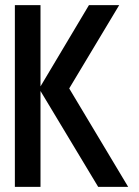

<svg xmlns="http://www.w3.org/2000/svg" viewBox="-20 -731 544 749"><path d="M445 -711 250 -386 480 -2H363L138 -376V-2H38V-711H138V-394L327 -711Z"/></svg>

Font: Fundamental  Brigade
Style: Regular
Weight: 400
Designer: Peter Wiegel, original typeface by Arno Drescher 1935
Foundry: Peter Wiegel
Version: Version 0.000 2012 initial release